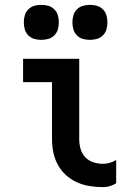

<svg xmlns="http://www.w3.org/2000/svg" viewBox="-20 -762 540 790"><path d="M403 8Q376 8 348.5 3.5Q321 -1 296.5 -12Q272 -23 251.5 -41.5Q231 -60 218 -84Q205 -108 199.5 -135Q194 -162 194 -189V-424H75V-520H306V-189Q306 -169 311.5 -149.5Q317 -130 330.5 -115.5Q344 -101 363.5 -94.5Q383 -88 403 -88Q417 -88 431.5 -92Q446 -96 458 -104V-8Q446 0 431.5 4Q417 8 403 8ZM350 -598Q335 -598 321 -602Q307 -606 296.5 -616.5Q286 -627 282 -641Q278 -655 278 -670Q278 -685 282 -699Q286 -713 296.5 -723.5Q307 -734 321 -738Q335 -742 350 -742Q365 -742 379 -738Q393 -734 403.5 -723.5Q414 -713 418 -699Q422 -685 422 -670Q422 -655 418 -641Q414 -627 403.5 -616.5Q393 -606 379 -602Q365 -598 350 -598ZM150 -598Q135 -598 121 -602Q107 -606 96.5 -616.5Q86 -627 82 -641Q78 -655 78 -670Q78 -685 82 -699Q86 -713 96.5 -723.5Q107 -734 121 -738Q135 -742 150 -742Q165 -742 179 -738Q193 -734 203.5 -723.5Q214 -713 218 -699Q222 -685 222 -670Q222 -655 218 -641Q214 -627 203.5 -616.5Q193 -606 179 -602Q165 -598 150 -598Z"/></svg>

Font: Iosevka Term Curly
Style: Bold
Weight: 700
Designer: Belleve Invis
Foundry: Belleve Invis
Version: Version 32.3.0